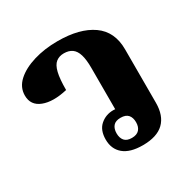

<svg xmlns="http://www.w3.org/2000/svg" viewBox="-133 -689 822 828"><g transform="rotate(-30 277.5 -274.5)"><path d="M350 12Q287 12 255 -15Q223 -42 223 -89Q223 -136 250 -159.5Q277 -183 314 -183Q326 -183 335.5 -180.5Q345 -178 351 -174L324 -159V-389Q324 -429 316.5 -454Q309 -479 293 -490.5Q277 -502 252 -502Q229 -502 213 -489.5Q197 -477 189.5 -446Q182 -415 182 -360Q109 -343 62.5 -361Q16 -379 16 -428Q16 -469 48.5 -498.5Q81 -528 135.5 -544.5Q190 -561 255 -561Q365 -561 427.5 -517Q490 -473 490 -385V-119Q490 -55 455.5 -21.5Q421 12 350 12ZM325 -39Q350 -39 362 -52.5Q374 -66 374 -89Q374 -112 362.5 -125.5Q351 -139 325 -139Q300 -139 288.5 -125.5Q277 -112 277 -89Q277 -66 288.5 -52.5Q300 -39 325 -39Z"/></g></svg>

Font: Noto Serif Thai ExtraBold
Style: Regular
Weight: 800
Version: Version 2.001